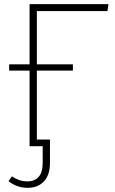

<svg xmlns="http://www.w3.org/2000/svg" viewBox="-20 -702 551 922"><path d="M157 -649V-393H330V-363H157V-32H220V80Q220 139 190.5 169.5Q161 200 113 200Q61 200 21 168L37 145Q54 156 71.5 162.5Q89 169 113 169Q145 169 165 148Q185 127 185 79V0H122V-363H24V-393H122V-682H501L496 -649Z"/></svg>

Font: FiraGO UltraLight
Style: Regular
Weight: 200
Designer: bBox Type
Foundry: bBox Type GmbH
Version: Version 1.001